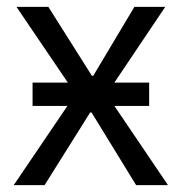

<svg xmlns="http://www.w3.org/2000/svg" viewBox="-20 -540 530 560"><path d="M75 -231H415V-299H75ZM20 0H110L243 -212H247L377 0H470L292 -263V-267L462 -520H372L252 -319H248L121 -520H28L199 -268V-264Z"/></svg>

Font: Fixel Variable
Style: Regular
Weight: 100
Width: 3
Designer: AlfaBravo + MacPaw
Foundry: Kyrylo Tkachov, Marchela Mozhyna, Serhii Makarenko, Maria Weinstein, Zakhar Kryvoshyya
Version: Version 1.211